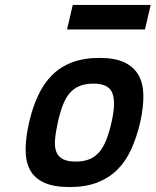

<svg xmlns="http://www.w3.org/2000/svg" viewBox="-20 -745 629 776"><path d="M382 -511Q444 -511 482.5 -493Q521 -475 540 -441Q559 -407 559.5 -359.5Q560 -312 547 -252Q533 -192 511 -143Q489 -94 455 -60Q421 -26 373.5 -7.5Q326 11 262 11Q197 11 158 -7Q119 -25 101 -59Q83 -93 83.5 -142Q84 -191 98 -252Q112 -312 134.5 -360Q157 -408 190.5 -441.5Q224 -475 271.5 -493Q319 -511 382 -511ZM286 -92Q319 -92 342.5 -102Q366 -112 382.5 -132Q399 -152 410.5 -182Q422 -212 431 -252Q449 -331 434 -369Q419 -407 358 -407Q326 -407 303 -398Q280 -389 263 -370Q246 -351 234.5 -321.5Q223 -292 214 -252Q205 -211 202.5 -181Q200 -151 207.5 -131.5Q215 -112 234 -102Q253 -92 286 -92ZM274 -725H589L566 -626H251Z"/></svg>

Font: Panefresco 800wt
Style: Italic
Weight: 800
Foundry: Campivisivi & Chank Co
Version: Version 1.001